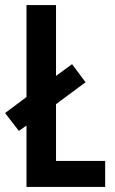

<svg xmlns="http://www.w3.org/2000/svg" viewBox="-31 -734 451 754"><path d="M73 0V-241L43 -220L-11 -290L73 -353V-714H189V-436L252 -482L305 -411L189 -325V-102H382V0Z"/></svg>

Font: Noto Sans Telugu ExtraCondensed SemiBold
Style: Regular
Weight: 600
Width: 2
Designer: Jelle Bosma - Monotype Design Team
Foundry: Monotype Imaging Inc.
Version: Version 2.005; ttfautohint (v1.8.4.7-5d5b)